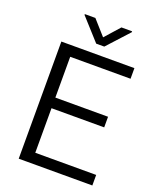

<svg xmlns="http://www.w3.org/2000/svg" viewBox="-163 -1000 895 1095"><g transform="rotate(20 284.5 -452.0)"><path d="M533.2 -64V0H86.4V-710.9H529.8V-646.5H163.6V-398.9H483.4V-334.5H163.6V-64ZM222.7 -903.8 301.8 -814.9 380.9 -903.8H445.8V-898.4L326.2 -767.6H277.3L158.7 -898.9V-903.8Z"/></g></svg>

Font: Vazirmatn RD Light
Style: Regular
Weight: 300
Designer: Saber Rastikerdar
Foundry: Saber Rastikerdar
Version: Version 32.102